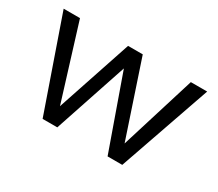

<svg xmlns="http://www.w3.org/2000/svg" viewBox="-96 -703 1029 906"><g transform="rotate(30 418.0 -250.0)"><path d="M720 -500H809L635 0H555L414 -398L281 0H201L27 -500H116L242 -93L378 -500H458L594 -93Z"/></g></svg>

Font: Elaine Sans
Style: Regular
Weight: 400
Designer: Wei Huang
Foundry: Wei Huang
Version: Version 2.001;December 24, 2019;FontCreator 12.0.0.2547 64-b